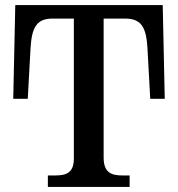

<svg xmlns="http://www.w3.org/2000/svg" viewBox="-20 -734 699 754"><path d="M168 0H489V-45H461C420 -45 387 -54 387 -115V-661H472C536 -661 554 -625 559 -547L570 -346H627L619 -714H40L32 -346H89L100 -546C105 -625 123 -661 186 -661H270V-111C270 -53 237 -45 197 -45H168Z"/></svg>

Font: Noto Serif Thai Medium
Style: Regular
Weight: 500
Designer: Monotype Design Team
Foundry: Monotype Imaging Inc.
Version: Version 1.901;PS 001.901;hotconv 1.0.88;makeotf.lib2.5.64775